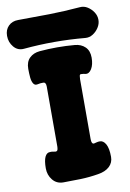

<svg xmlns="http://www.w3.org/2000/svg" viewBox="-177 -934 684 1014"><g transform="rotate(-10 165.0 -427.0)"><path d="M79 21Q43 21 21.5 -5.5Q0 -32 0 -68Q0 -109 9.5 -129Q19 -149 36 -149Q45 -150 52 -148.5Q59 -147 67 -146Q76 -147 78 -155Q80 -163 80 -171V-493Q80 -517 64 -516Q57 -516 50 -515.5Q43 -515 36 -513Q20 -509 12 -521.5Q4 -534 2 -555.5Q0 -577 0 -602Q0 -639 21 -659.5Q42 -680 76 -683Q170 -691 264 -683Q298 -680 319 -659.5Q340 -639 340 -602Q340 -565 326 -542Q312 -519 292 -523Q288 -524 282.5 -525Q277 -526 269 -526Q263 -526 261.5 -517.5Q260 -509 260 -501V-179Q260 -153 273 -153Q278 -154 287 -156.5Q296 -159 304 -159Q324 -160 337 -137Q350 -114 350 -68Q350 -37 328 -16.5Q306 4 267 10Q219 18 172 19.5Q125 21 79 21ZM410 -792Q410 -771 397.5 -751.5Q385 -732 366 -720Q347 -708 325 -710Q160 -725 -4 -710Q-37 -707 -58.5 -732.5Q-80 -758 -80 -792V-793Q-80 -825 -60 -845Q-40 -865 -8 -865Q76 -865 159 -866.5Q242 -868 325 -875Q347 -877 366 -865Q385 -853 397.5 -834Q410 -815 410 -793Z"/></g></svg>

Font: Winky Sans ExtraBold
Style: Regular
Weight: 800
Designer: Simon Atzbach
Foundry: typofactur
Version: Version 1.205